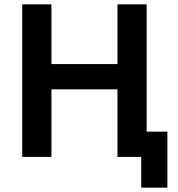

<svg xmlns="http://www.w3.org/2000/svg" viewBox="-20 -720 818 881"><path d="M216 -426H519V-700H653V-116H748V141H628V0H519V-310H216V0H82V-700H216Z"/></svg>

Font: Tilda Sans Bold
Style: Regular
Weight: 700
Designer: ParaType Ltd
Foundry: ParaType Ltd
Version: Version 1.009